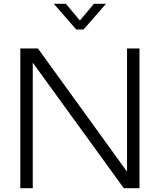

<svg xmlns="http://www.w3.org/2000/svg" viewBox="-20 -982 834 1002"><path d="M86 0V-729H178L643 -86V-729H708V0H626L151 -655V0ZM378 -828 261 -962H324L397 -875L470 -962H533L416 -828Z"/></svg>

Font: BDO Grotesk Light
Style: Regular
Weight: 300
Designer: Deni Anggara
Foundry: Lokal Container
Version: Version 2.000